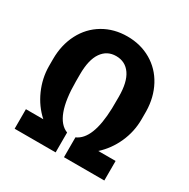

<svg xmlns="http://www.w3.org/2000/svg" viewBox="-162 -867 997 1014"><g transform="rotate(30 336.0 -360.0)"><path d="M358.9 -121.1Q443.8 -157.7 449.7 -349.6L450.2 -420.9Q450.2 -510.3 418.9 -555.4Q387.7 -600.6 331.5 -600.6Q276.4 -600.6 244.9 -555.4Q213.4 -510.3 213.4 -420.9V-378.4Q213.4 -268.6 237.3 -203.9Q261.2 -139.2 308.1 -121.1V0H58.1V-119.1H164.1Q110.8 -167 80.6 -235.1Q50.3 -303.2 49.8 -376.5V-419.9Q49.8 -506.3 85.4 -575.2Q121.1 -644 185.5 -682.1Q250 -720.2 331.5 -720.2Q412.1 -720.2 476.3 -682.9Q540.5 -645.5 576.4 -578.4Q612.3 -511.2 613.8 -427.2V-378.4Q613.8 -302.7 583 -234.6Q552.2 -166.5 499.5 -119.1H605V0H358.9Z"/></g></svg>

Font: Vazir UI
Style: Bold-UI
Weight: 700
Designer: Saber Rastikerdar
Foundry: Saber Rastikerdar
Version: Version 30.1.0